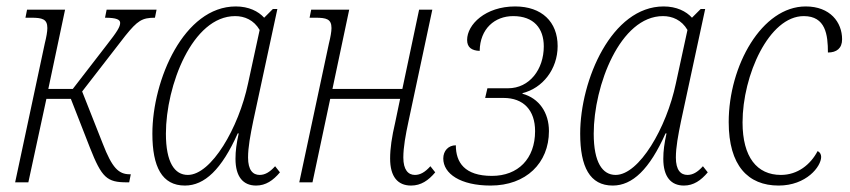

<svg xmlns="http://www.w3.org/2000/svg" viewBox="-20 -566 2638 596"><path d="M27 0H68L124 -259H200L259 -108C296 -14 312 0 374 0H381L386 -25H383C348 -25 328 -45 299 -120L235 -282L369 -455C407 -502 421 -511 461 -511L466 -536H311L306 -511C342 -511 353 -505 353 -495C353 -483 344 -468 311 -426L206 -290H130L182 -536H64L59 -511H77C111 -511 127 -507 127 -479C127 -468 124 -451 119 -431Z M554 10C615 10 668 -40 718 -152H721C714 -120 711 -98 711 -73C711 -17 735 10 775 10C805 10 828 -6 849 -31L834 -50C817 -31 802 -23 786 -23C765 -23 750 -38 750 -77C750 -109 757 -146 766 -190L841 -538H827L800 -511C782 -531 752 -546 712 -546C551 -546 453 -318 453 -151C453 -48 483 10 554 10ZM563 -23C522 -23 495 -62 495 -151C495 -300 577 -516 710 -516C739 -516 768 -504 786 -473L750 -307C721 -169 636 -23 563 -23Z M1256 10C1287 10 1310 -6 1331 -31L1316 -50C1299 -31 1284 -23 1268 -23C1247 -23 1232 -39 1232 -77C1232 -109 1239 -147 1248 -189L1322 -536H1281L1229 -290H1012L1064 -536H946L941 -511H959C993 -511 1009 -507 1009 -479C1009 -468 1006 -451 1001 -431L909 0H950L1005 -259H1222L1207 -187C1196 -140 1191 -105 1191 -74C1191 -17 1215 10 1256 10Z M1503 10C1613 10 1684 -60 1684 -159C1684 -217 1653 -261 1602 -275V-277C1664 -292 1711 -351 1711 -423C1711 -498 1662 -546 1579 -546C1487 -546 1430 -490 1430 -442C1430 -419 1444 -409 1469 -408C1470 -477 1516 -516 1573 -516C1637 -516 1668 -478 1668 -422C1668 -351 1624 -292 1557 -292H1493L1486 -262H1543C1605 -262 1641 -224 1641 -159C1641 -73 1588 -20 1507 -20C1422 -20 1395 -62 1395 -115C1372 -115 1356 -98 1356 -74C1356 -27 1409 10 1503 10Z M1882 10C1943 10 1996 -40 2046 -152H2049C2042 -120 2039 -98 2039 -73C2039 -17 2063 10 2103 10C2133 10 2156 -6 2177 -31L2162 -50C2145 -31 2130 -23 2114 -23C2093 -23 2078 -38 2078 -77C2078 -109 2085 -146 2094 -190L2169 -538H2155L2128 -511C2110 -531 2080 -546 2040 -546C1879 -546 1781 -318 1781 -151C1781 -48 1811 10 1882 10ZM1891 -23C1850 -23 1823 -62 1823 -151C1823 -300 1905 -516 2038 -516C2067 -516 2096 -504 2114 -473L2078 -307C2049 -169 1964 -23 1891 -23Z M2397 10C2483 10 2529 -49 2529 -79C2529 -87 2525 -94 2518 -97C2496 -55 2456 -23 2404 -23C2330 -23 2285 -78 2285 -186C2285 -332 2367 -516 2475 -516C2543 -516 2550 -458 2550 -403C2577 -403 2594 -416 2594 -444C2594 -497 2557 -546 2481 -546C2345 -546 2242 -362 2242 -187C2242 -52 2302 10 2397 10Z"/></svg>

Font: Noto Serif Condensed ExtraLight
Style: Italic
Weight: 200
Width: 3
Italic angle: -12°
Designer: Monotype Design Team
Foundry: Monotype Imaging Inc.
Version: Version 2.013